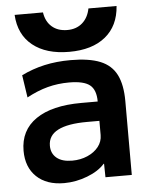

<svg xmlns="http://www.w3.org/2000/svg" viewBox="-54 -795 665 850"><g transform="rotate(-5 278.5 -370.5)"><path d="M197 10Q119 10 74.5 -32.5Q30 -75 30 -148Q30 -239 101 -288Q172 -337 303 -337H376Q376 -389 349 -410.5Q322 -432 257 -432Q207 -432 161.5 -420Q116 -408 68 -382L53 -482Q102 -506 155.5 -518Q209 -530 272 -530Q354 -530 403.5 -510Q453 -490 475.5 -445.5Q498 -401 498 -328V0H381L380 -60H378Q351 -29 300 -9.5Q249 10 197 10ZM241 -86Q278 -86 309 -99.5Q340 -113 358 -136Q376 -159 376 -188V-251H321Q235 -251 191.5 -228.5Q148 -206 148 -160Q148 -126 172 -106Q196 -86 241 -86ZM270 -567Q168 -567 108 -615Q48 -663 43 -751H169Q175 -710 201.5 -687Q228 -664 270 -664Q310 -664 336.5 -687Q363 -710 371 -751H496Q490 -663 431 -615Q372 -567 270 -567Z"/></g></svg>

Font: M PLUS 2 SemiBold
Style: Regular
Weight: 600
Designer: Coji Morishita
Foundry: UNDERFOREST DESIGN
Version: Version 1.001